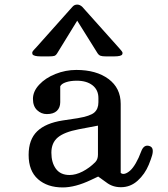

<svg xmlns="http://www.w3.org/2000/svg" viewBox="-20 -820 740 845"><path d="M315.9 -512.2Q403.8 -512.2 457.5 -472.4Q511.2 -432.6 511.2 -362.8V-59.1Q519 -52.2 530.3 -55.7Q541.5 -59.1 553.2 -69.6Q564.9 -80.1 577.6 -101.8Q590.3 -123.5 601.1 -152.8Q613.3 -186.5 639.2 -176.8Q649.4 -172.9 651.6 -162.6Q653.8 -152.3 649.7 -137Q645.5 -121.6 634.8 -95.2Q617.7 -53.7 585.9 -24.9Q554.2 3.9 512.2 3.9Q475.1 3.9 448.2 -17.1L412.1 -43L379.9 -27.8Q311 4.9 255.9 4.9Q188.5 4.9 147.2 -31.5Q106 -67.9 106 -138.2Q106 -205.6 143.3 -241.9Q180.7 -278.3 256.8 -290L321.8 -299.8Q377.4 -309.1 395.3 -325Q413.1 -340.8 413.1 -370.1V-388.2Q413.1 -424.3 387.2 -444.6Q361.3 -464.8 317.9 -464.8Q290 -464.8 270 -458Q250 -451.2 245.1 -439.9V-370.1Q245.1 -346.2 230.2 -332Q215.3 -317.9 186 -317.9Q161.6 -317.9 143.3 -335.2Q125 -352.5 125 -384.8Q125 -418 152.6 -447.5Q180.2 -477.1 224.4 -494.6Q268.6 -512.2 315.9 -512.2ZM123 -581.1Q120.6 -587.9 122.8 -592Q125 -596.2 133.8 -605.5Q136.2 -607.4 137.2 -608.9L297.9 -789.1Q306.6 -799.8 319.8 -799.8Q332 -799.8 342.8 -789.1L503.9 -608.9Q518.1 -593.3 519 -588.9Q520 -585.4 518.1 -581.1Q514.6 -571.8 481.9 -571.8H446.8Q430.2 -571.8 422.6 -574.5Q415 -577.1 409.2 -585.9L319.8 -729L231.9 -585.9Q226.1 -576.2 219 -574Q211.9 -571.8 194.8 -571.8H160.2Q128.4 -571.8 123 -581.1ZM286.1 -49.8Q313.5 -49.8 343.5 -65.2Q373.5 -80.6 398.9 -106Q411.1 -118.2 411.1 -139.2V-267.1L326.2 -251Q262.7 -238.8 234.4 -215.1Q206.1 -191.4 206.1 -147.9Q206.1 -104.5 226.1 -77.1Q246.1 -49.8 286.1 -49.8Z"/></svg>

Font: Director
Style: Regular
Weight: 400
Designer: Ange Degheest & May Jolivet & Justine Herbel
Foundry: Velvetyne Type Foundry
Version: Version 1.000;FEAKit 1.0